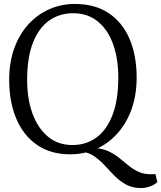

<svg xmlns="http://www.w3.org/2000/svg" viewBox="-20 -771 818 973"><path d="M695.5 182Q653 182 621.5 165.5Q590 149 564.5 123.8Q539 98.5 515 72Q491 45.5 463.5 25Q436 4.5 400.5 -2L460.5 -21Q501.5 -18 531.2 -3.8Q561 10.5 584.8 30Q608.5 49.5 631.8 68.2Q655 87 681.8 99.5Q708.5 112 744.5 112Q753 112 757.8 111.5Q762.5 111 767.5 111L777.5 152Q761 167 738 174.5Q715 182 695.5 182ZM342.5 11Q239.5 12.5 169 -35.8Q98.5 -84 62.5 -169.8Q26.5 -255.5 26.5 -366Q26.5 -454.5 52 -525.5Q77.5 -596.5 123.2 -647Q169 -697.5 229.5 -724.2Q290 -751 359.5 -751Q460.5 -751 530.2 -704.8Q600 -658.5 636.2 -574.5Q672.5 -490.5 672.5 -378Q672.5 -290.5 647.2 -219.2Q622 -148 577 -97Q532 -46 472 -18.2Q412 9.5 342.5 11ZM350.5 -704Q281.5 -704 229 -666.8Q176.5 -629.5 147 -554.5Q117.5 -479.5 117.5 -366Q117.5 -270.5 144.5 -196Q171.5 -121.5 222.8 -78.8Q274 -36 347.5 -36Q416.5 -36 468.8 -74.2Q521 -112.5 550.2 -188.5Q579.5 -264.5 579.5 -378Q579.5 -474 553 -547.5Q526.5 -621 475.2 -662.5Q424 -704 350.5 -704Z"/></svg>

Font: Merriweather 7pt Light
Style: Regular
Weight: 300
Designer: Eben Sorkin
Foundry: Eben Sorkin
Version: Version 2.200;gftools[0.9.31]